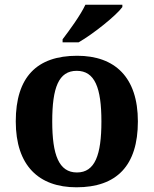

<svg xmlns="http://www.w3.org/2000/svg" viewBox="-20 -786 653 816"><path d="M246 -619V-606H314C377 -642 475 -721 500 -756V-766H343C322 -721 275 -657 246 -619ZM305 10C476 10 566 -82 566 -270C566 -458 468 -549 308 -549C136 -549 47 -458 47 -270C47 -82 145 10 305 10ZM307 -53C230 -53 202 -128 202 -270C202 -413 229 -485 306 -485C383 -485 411 -413 411 -270C411 -128 384 -53 307 -53Z"/></svg>

Font: Noto Nastaliq Urdu
Style: Bold
Weight: 700
Designer: Monotype Design Team (Patrick Giasson: type design, Kamal Mansour: OpenType code, Glenda Bellarosa). Updated by Simon Co
Foundry: Monotype Imaging Inc., Simon Cozens
Version: Version 3.009